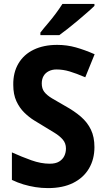

<svg xmlns="http://www.w3.org/2000/svg" viewBox="-20 -954 541 984"><path d="M464 -200Q464 -138 436 -90.5Q408 -43 355 -16.5Q302 10 226 10Q193 10 161.5 5Q130 0 100 -9Q70 -18 41 -32V-173Q92 -150 141 -132.5Q190 -115 235 -115Q265 -115 283 -126Q301 -137 309.5 -154.5Q318 -172 318 -193Q318 -220 301.5 -239Q285 -258 258.5 -274Q232 -290 201 -309Q181 -321 155 -337Q129 -353 104.5 -377Q80 -401 64 -435.5Q48 -470 48 -519Q47 -582 74.5 -628.5Q102 -675 153 -699.5Q204 -724 273 -724Q323 -724 369 -711Q415 -698 465 -676L417 -558Q370 -578 336.5 -588Q303 -598 269 -598Q247 -598 229.5 -589Q212 -580 203 -564Q194 -548 194 -526Q194 -500 207 -483Q220 -466 246.5 -450Q273 -434 312 -412Q361 -385 394.5 -356Q428 -327 446 -289.5Q464 -252 464 -200ZM464 -924Q450 -910 427 -890Q404 -870 378 -848Q352 -826 327 -806.5Q302 -787 284 -774H187V-787Q204 -809 225.5 -834Q247 -859 266.5 -885.5Q286 -912 300 -934H464Z"/></svg>

Font: Noto Sans Bengali SemiCondensed
Style: Bold
Weight: 700
Width: 4
Designer: Jelle Bosma - Monotype Design Team
Foundry: Monotype Imaging Inc.
Version: Version 2.003